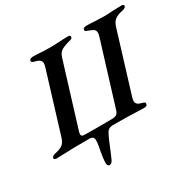

<svg xmlns="http://www.w3.org/2000/svg" viewBox="-214 -850 1275 1262"><g transform="rotate(-30 423.5 -219.0)"><path d="M252 185Q252 165 262 107Q264 98 268.5 72Q273 46 273 29Q273 14 265 6.5Q257 -1 236 -1Q157 -1 114 0Q96 0 56 2Q14 4 -12 4Q-20 4 -25.5 0.5Q-31 -3 -30 -9Q-27 -25 1 -30Q39 -38 57 -52.5Q75 -67 85 -100L224 -553Q229 -570 229 -579Q229 -596 217 -605.5Q205 -615 179 -621Q168 -623 163.5 -628Q159 -633 161 -641Q162 -647 170 -650.5Q178 -654 187 -654Q220 -654 253 -651Q293 -649 314 -649Q336 -649 382 -651Q419 -654 454 -654Q474 -654 471 -640Q470 -632 463 -628Q456 -624 441 -621Q399 -610 379.5 -596Q360 -582 351 -552L204 -75Q201 -63 201 -56Q201 -47 207 -43Q213 -39 227 -39L330 -38L435 -39Q456 -39 468 -47Q480 -55 486 -75L633 -552Q637 -565 637 -577Q637 -593 625.5 -602Q614 -611 585 -621Q574 -624 570 -628Q566 -632 567 -640Q568 -647 575.5 -650.5Q583 -654 592 -654Q629 -654 663 -651Q707 -649 725 -649Q757 -649 792 -652Q838 -654 859 -654Q868 -654 873 -650.5Q878 -647 877 -641Q874 -626 847 -621Q809 -613 789.5 -598.5Q770 -584 760 -553L621 -100Q615 -82 615 -69Q615 -54 625.5 -45Q636 -36 661 -30Q683 -26 678 -9Q677 -3 669.5 0.5Q662 4 652 4Q627 4 585 2Q545 0 526 0L420 -1Q382 -1 368 29Q350 62 320 138L299 187Q287 216 269 216Q261 216 256 208Q251 200 252 185Z"/></g></svg>

Font: EB Garamond SemiBold
Style: Italic
Weight: 600
Italic angle: -17.2°
Designer: Georg Duffner and Octavio Pardo
Foundry: Georg Duffner
Version: Version 1.000